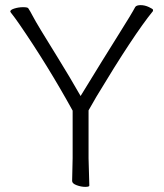

<svg xmlns="http://www.w3.org/2000/svg" viewBox="-20 -724 640 748"><path d="M261 -19 263 -108V-293Q166 -469 56 -629Q35 -659 28 -667.5Q21 -676 20 -679Q20 -686 36.5 -691Q53 -696 70 -696Q87 -696 90 -692Q98 -680 107 -662.5Q116 -645 140.5 -604.5Q165 -564 207.5 -495.5Q250 -427 294 -350Q387 -502 440.5 -587Q494 -672 507 -697Q512 -704 528 -704Q544 -704 560 -696.5Q576 -689 576 -686V-681Q501 -589 356 -348Q335 -312 325 -294V-107L328 -1Q328 4 312 4Q296 4 278.5 -2.5Q261 -9 261 -19Z"/></svg>

Font: LXGW WenKai Lite Light
Style: Regular
Weight: 300
Designer: LXGW / Fontworks Inc.
Foundry: LXGW / Fontworks Inc.
Version: Version 1.511; March 25, 2025